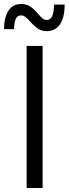

<svg xmlns="http://www.w3.org/2000/svg" viewBox="-27 -935 342 955"><path d="M185 0H105.5V-706.5H185ZM205 -780Q181 -780 162.8 -791.8Q144.5 -803.5 124 -827Q109 -843.5 98.8 -851Q88.5 -858.5 77.5 -858.5Q58.5 -858.5 50.8 -839Q43 -819.5 43 -790H-7Q-7 -844.5 14 -879.8Q35 -915 77.5 -915Q105.5 -915 124.5 -902Q143.5 -889 162 -866.5Q175.5 -850.5 185.2 -843Q195 -835.5 206 -835.5Q241.5 -835.5 241.5 -912H294.5Q294.5 -846.5 270.8 -813.2Q247 -780 205 -780Z"/></svg>

Font: Acari Sans
Style: Regular
Weight: 400
Designer: Alfredo Marco Pradil and Stefan Peev (font) & Cristiano Sobral (main changes)
Foundry: Alfredo Marco Pradil and Stefan Peev (font) & Cristiano Sobral (main changes)
Version: Version 1.063; ttfautohint (v1.8.3)